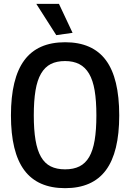

<svg xmlns="http://www.w3.org/2000/svg" viewBox="-20 -970 678 1000"><path d="M273 -787 169 -950H287L358 -799ZM319 10Q176 10 106.5 -83.5Q37 -177 37 -369Q37 -562 106.5 -656Q176 -750 319 -750Q462 -750 531.5 -656.5Q601 -563 601 -369Q601 -177 531.5 -83.5Q462 10 319 10ZM319 -88Q363 -88 394 -103.5Q425 -119 444.5 -152.5Q464 -186 473 -239.5Q482 -293 482 -369Q482 -445 473 -498.5Q464 -552 444 -586Q424 -620 393 -636Q362 -652 319 -652Q275 -652 244.5 -636.5Q214 -621 194 -587Q174 -553 165 -499Q156 -445 156 -369Q156 -294 165 -240.5Q174 -187 193.5 -153Q213 -119 244 -103.5Q275 -88 319 -88Z"/></svg>

Font: Encode Sans Compressed
Style: SemiBold
Weight: 600
Designer: Pablo Impallari, Andres Torresi
Foundry: Pablo Impallari, Andres Torresi
Version: Version 1.000; ttfautohint (v1.00) -l 8 -r 50 -G 200 -x 14 -